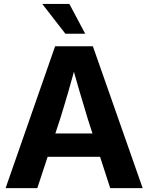

<svg xmlns="http://www.w3.org/2000/svg" viewBox="-20 -965 761 985"><path d="M8.8 0 262.7 -727.5H456.5L711.9 0H545.4L430.7 -353.5Q409.7 -422.9 387.5 -498.3Q365.2 -573.7 339.8 -668H379.4Q353.5 -573.7 331.5 -498Q309.6 -422.4 288.1 -353.5L171.4 0ZM169.4 -160.6V-280.3H551.3V-160.6ZM315.4 -792 196.8 -944.8H335.9L417 -792Z"/></svg>

Font: Inter 28pt
Style: Bold
Weight: 700
Designer: Rasmus Andersson
Foundry: rsms
Version: Version 4.001;git-66647c0bb